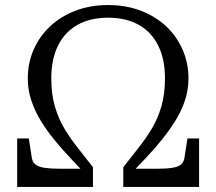

<svg xmlns="http://www.w3.org/2000/svg" viewBox="-20 -740 856 760"><path d="M408 -720Q337 -720 278.5 -697.5Q220 -675 178 -635.5Q136 -596 113 -543Q90 -490 90 -430Q90 -384 104 -342Q118 -300 142 -261Q166 -222 196 -185.5Q226 -149 258 -115Q290 -81 320 -49L319 -72H219Q182 -72 158 -75.5Q134 -79 121.5 -88Q109 -97 106 -115L94 -192H48V0H348V-78Q318 -117 288.5 -154Q259 -191 235 -231Q211 -271 197 -319.5Q183 -368 183 -430Q183 -506 210 -560Q237 -614 287.5 -642Q338 -670 408 -670Q478 -670 528.5 -642Q579 -614 606 -560Q633 -506 633 -430Q633 -368 619 -319.5Q605 -271 581 -231Q557 -191 527.5 -154Q498 -117 468 -78V0H768V-192H722L710 -115Q707 -97 695.5 -88Q684 -79 660 -75.5Q636 -72 597 -72H497L496 -49Q525 -81 557.5 -115Q590 -149 619.5 -185.5Q649 -222 673.5 -261Q698 -300 712 -342Q726 -384 726 -430Q726 -490 703 -543Q680 -596 638 -635.5Q596 -675 537.5 -697.5Q479 -720 408 -720Z"/></svg>

Font: Roboto Serif 72pt
Style: Regular
Weight: 400
Designer: Greg Gazdowicz
Foundry: Commercial Type
Version: Version 1.008